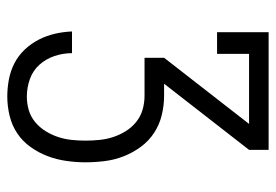

<svg xmlns="http://www.w3.org/2000/svg" viewBox="-138 -432 775 540"><g transform="rotate(90 250.0 -162.5)"><path d="M252 205Q228 205 204 200.5Q180 196 158.5 185Q137 174 120 156Q103 138 92 116.5Q81 95 75.5 71.5Q70 48 69 23H130Q130 48 138 72Q146 96 162.5 114.5Q179 133 203 141.5Q227 150 252 150Q272 150 290.5 144.5Q309 139 324 126.5Q339 114 349.5 97Q360 80 366 61.5Q372 43 374 24Q376 5 376 -15Q376 -35 374 -54.5Q372 -74 366 -92.5Q360 -111 349.5 -128Q339 -145 323.5 -157.5Q308 -170 289 -175.5Q270 -181 250 -181H143V-236L329 -475H132V-385H71V-530H402V-475L216 -236H250Q277 -236 304 -229.5Q331 -223 354 -208Q377 -193 393.5 -170.5Q410 -148 420 -122.5Q430 -97 433.5 -69.5Q437 -42 437 -15Q437 12 433 39.5Q429 67 419.5 92Q410 117 394 139.5Q378 162 355.5 177Q333 192 306 198.5Q279 205 252 205Z"/></g></svg>

Font: Iosevka Slab Light
Style: Regular
Weight: 300
Monospace: yes
Designer: Belleve Invis
Foundry: Belleve Invis
Version: Version 11.1.0; ttfautohint (v1.8.3)